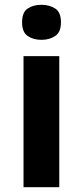

<svg xmlns="http://www.w3.org/2000/svg" viewBox="-20 -780 345 800"><path d="M227 -546V0H78V-546ZM153 -760Q186 -760 210 -744.5Q234 -729 234 -686.8Q234 -646 210 -630Q186 -614 153 -614Q118.7 -614 95.4 -630Q72 -646 72 -686.8Q72 -729 95.4 -744.5Q118.7 -760 153 -760Z"/></svg>

Font: Noto Sans Bassa Vah
Style: Regular
Weight: 400
Designer: Monotype Design Team
Foundry: Monotype Imaging Inc.
Version: Version 2.002